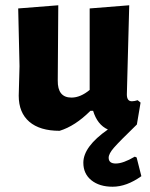

<svg xmlns="http://www.w3.org/2000/svg" viewBox="-20 -490 568 728"><path d="M206 6Q131 6 91 -28.5Q51 -63 51 -127L54 -239L49 -458L201 -470L199 -185Q198 -120 251 -120Q285 -120 320 -149V-458L470 -470L461 -132Q461 -106 480 -106Q489 -106 502 -110L513 -101L499 -18Q432 47 412 70Q392 93 392 108Q392 130 419 130Q447 130 491 104L498 107L516 178Q460 218 407 218Q357 218 326.5 193.5Q296 169 296 127Q296 66 389 1Q349 -17 333 -70H323Q265 -12 206 6Z"/></svg>

Font: Alegreya Sans SC ExtraBold
Style: Regular
Weight: 800
Designer: Juan Pablo del Peral
Foundry: Huerta Tipografica
Version: Version 2.007